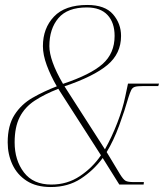

<svg xmlns="http://www.w3.org/2000/svg" viewBox="-20 -744 661 774"><path d="M185 10Q126 10 87.5 -15Q49 -40 30 -81Q11 -122 11 -170Q11 -238 38.5 -281Q66 -324 111.5 -350Q157 -376 209 -396Q184 -439 168.5 -481Q153 -523 153 -558Q153 -630 197.5 -677Q242 -724 332 -724Q403 -724 435.5 -686.5Q468 -649 468 -599Q468 -528 413 -482Q358 -436 240 -396L403 -142Q431 -192 453 -249Q475 -306 485 -355L496 -407H621L618 -397H556Q534 -397 524 -394Q514 -391 509 -381Q504 -371 498 -352Q483 -299 460.5 -238Q438 -177 410 -131L463 -43Q477 -20 486.5 -15Q496 -10 519 -10H560L559 0H461L394 -107Q357 -57 305.5 -23.5Q254 10 185 10ZM234 -406Q345 -443 393.5 -486Q442 -529 442 -599Q442 -653 413.5 -683.5Q385 -714 330 -714Q252 -714 215.5 -671Q179 -628 179 -558Q179 -530 192.5 -492Q206 -454 234 -406ZM187 0Q251 0 302 -34Q353 -68 387 -118L215 -386Q159 -364 119.5 -338Q80 -312 59.5 -272Q39 -232 39 -170Q39 -98 76.5 -49Q114 0 187 0Z"/></svg>

Font: Noto Serif Display SemiCondensed Thin
Style: Italic
Weight: 100
Width: 4
Italic angle: -12°
Designer: Monotype Design Team
Foundry: Monotype Imaging Inc.
Version: Version 2.009